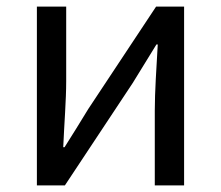

<svg xmlns="http://www.w3.org/2000/svg" viewBox="-20 -563 671 583"><path d="M92 0H177L383 -311C403 -344 434 -394 455 -428H459C455 -357 450 -284 450 -227V0H539V-543H454L248 -232C228 -199 197 -149 176 -116H172C175 -186 181 -259 181 -316V-543H92Z"/></svg>

Font: Microsoft YaHei
Style: Regular
Weight: 400
Designer: Ryoko NISHIZUKA 西塚涼子 (kana, bopomofo & ideographs); Paul D. Hunt (Latin, Greek & Cyrillic); Sandoll Communications 산돌커뮤니
Foundry: Adobe
Version: Version 2.001;hotconv 1.0.111;makeotfexe 2.5.65597